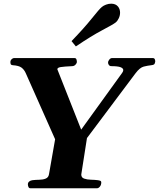

<svg xmlns="http://www.w3.org/2000/svg" viewBox="-20 -1002 846 1022"><path d="M128.4 -20.5Q128.4 -30.3 135.7 -36.1Q143.1 -42 153.8 -43Q170.4 -44.9 189.5 -45.2Q208.5 -45.4 223.1 -51.3Q237.8 -57.1 240.7 -74.2L273.4 -260.7L117.2 -612.3Q108.9 -631.3 94.5 -642.1Q80.1 -652.8 48.8 -654.8Q38.6 -655.8 36.9 -661.1Q35.2 -666.5 35.2 -672.9Q35.2 -680.2 41.5 -686.5Q47.9 -692.9 55.7 -692.9H376.5Q384.8 -692.9 387 -685.5Q389.2 -678.2 389.2 -672.9Q389.2 -665.5 382.1 -658Q375 -650.4 365.2 -649.9Q321.3 -647.9 303.2 -645Q285.2 -642.1 285.2 -633.3L412.1 -312L630.4 -614.3Q636.2 -622.6 636.2 -628.9Q636.2 -638.7 621.6 -644.3Q606.9 -649.9 572.3 -649.9Q564.5 -649.9 559.8 -655.8Q555.2 -661.6 555.2 -668.5Q555.2 -676.8 561.8 -684.8Q568.4 -692.9 576.2 -692.9H793.5Q801.8 -692.9 804.4 -685.5Q807.1 -678.2 806.2 -672.9Q804.2 -662.1 799.6 -658.9Q794.9 -655.8 784.7 -654.8Q766.1 -652.8 745.4 -647.7Q724.6 -642.6 701.7 -612.3L442.9 -267.1L412.6 -73.2Q412.6 -56.6 428 -51.3Q443.4 -45.9 463.9 -45.4Q484.4 -44.9 499.5 -43Q507.8 -42 513.4 -39.8Q519 -37.6 519 -30.8Q519 -17.6 511.7 -8.8Q504.4 0 497.1 0H141.1Q134.3 0 131.3 -7.1Q128.4 -14.2 128.4 -20.5ZM383.8 -754.9 360.8 -783.2Q427.7 -852.5 468.3 -903.3Q508.8 -954.1 522 -964.8Q530.8 -972.2 544.4 -977.3Q558.1 -982.4 571.8 -982.4Q596.2 -982.4 608.9 -966.3Q619.1 -953.1 619.1 -934.6Q619.1 -919.4 612.5 -905.3Q606 -891.1 596.2 -882.8Q583 -872.1 524.9 -841.6Q466.8 -811 383.8 -754.9Z"/></svg>

Font: Gelasio
Style: Bold Italic
Weight: 700
Italic angle: -8.5°
Designer: Eben Sorkin
Foundry: Eben Sorkin
Version: Version 1.008